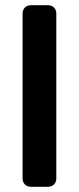

<svg xmlns="http://www.w3.org/2000/svg" viewBox="-20 -720 304 740"><path d="M67 -33V-667Q67 -682 76 -691Q85 -700 100 -700H164Q179 -700 188 -691Q197 -682 197 -667V-33Q197 -18 188 -9Q179 0 164 0H100Q85 0 76 -9Q67 -18 67 -33Z"/></svg>

Font: Higure Gothic Black
Style: Regular
Weight: 900
Designer: Yoshimichi Ohira
Foundry: Positype
Version: Version 1.000